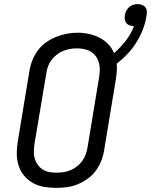

<svg xmlns="http://www.w3.org/2000/svg" viewBox="-20 -905 734 933"><path d="M253 8Q223 8 194 3Q165 -2 140.5 -15.5Q116 -29 98 -50.5Q80 -72 71 -99Q62 -126 61.5 -155.5Q61 -185 66 -215L123 -560Q127 -586 137 -611.5Q147 -637 163.5 -659.5Q180 -682 203 -698.5Q226 -715 252 -725.5Q278 -736 304 -741Q330 -746 357 -746Q385 -746 412 -740Q439 -734 463 -722Q487 -710 505.5 -691Q524 -672 534 -647Q566 -674 591.5 -707.5Q617 -741 631 -778Q631 -778 630.5 -778Q630 -778 630 -778Q620 -778 610 -781.5Q600 -785 594 -792.5Q588 -800 586.5 -810.5Q585 -821 587 -831Q587 -831 587 -831Q587 -831 587 -832Q589 -843 594 -853Q599 -863 607.5 -870.5Q616 -878 627 -881.5Q638 -885 649 -885Q660 -885 670.5 -881Q681 -877 687 -869Q693 -861 693.5 -850Q694 -839 692 -828Q687 -795 674.5 -762.5Q662 -730 643.5 -700Q625 -670 600.5 -644Q576 -618 547 -596Q549 -577 547.5 -558Q546 -539 543 -520L486 -175Q482 -149 472 -123.5Q462 -98 445.5 -75.5Q429 -53 406 -36.5Q383 -20 357.5 -9.5Q332 1 305.5 4.5Q279 8 253 8ZM254 -66Q272 -66 289 -68.5Q306 -71 322.5 -78Q339 -85 353.5 -96Q368 -107 379 -122Q390 -137 396 -153.5Q402 -170 405 -187L462 -532Q465 -550 465 -568Q465 -586 460 -602.5Q455 -619 445 -632.5Q435 -646 420.5 -654.5Q406 -663 388.5 -666.5Q371 -670 353 -670Q336 -670 319 -667Q302 -664 285.5 -657Q269 -650 254.5 -638.5Q240 -627 229.5 -612.5Q219 -598 213 -581.5Q207 -565 205 -548L147 -203Q145 -185 144.5 -167Q144 -149 149 -133Q154 -117 164 -103.5Q174 -90 188 -81Q202 -72 219 -69Q236 -66 254 -66Z"/></svg>

Font: Iosevka Slab Extended Oblique
Style: Regular
Weight: 400
Width: 7
Italic angle: -9°
Monospace: yes
Designer: Belleve Invis
Foundry: Belleve Invis
Version: Version 11.1.0; ttfautohint (v1.8.3)